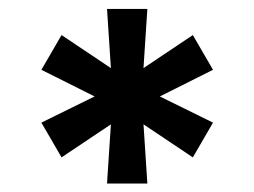

<svg xmlns="http://www.w3.org/2000/svg" viewBox="-20 -573 579 437"><path d="M223.6 -155.3 232.4 -290 120.1 -214.8 74.2 -293.9 195.3 -353.5 74.2 -414.1 120.1 -493.2 232.4 -418 223.6 -552.7H315.4L306.6 -418L418.9 -493.2L464.8 -414.1L343.8 -353.5L464.8 -293.9L418.9 -214.8L306.6 -290L315.4 -155.3Z"/></svg>

Font: Pretendard GOV
Style: Bold
Weight: 700
Designer: Base glyphs from Inter by Rasmus Andersson; Hangeul glyphs from Noto Sans CJK(Source Han Sans) by Jang Soo-young and Kan
Foundry: Kil Hyung-jin
Version: Version 1.309